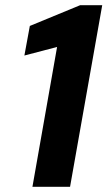

<svg xmlns="http://www.w3.org/2000/svg" viewBox="-20 -720 414 740"><path d="M105 0 200 -539 74 -506 95 -620 289 -700H374L250 0Z"/></svg>

Font: DM Sans 20pt ExtraBold
Style: Italic
Weight: 800
Italic angle: -10°
Version: Version 4.004;gftools[0.9.30]